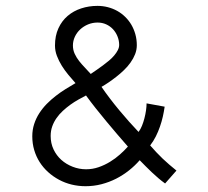

<svg xmlns="http://www.w3.org/2000/svg" viewBox="-20 -625 707 653"><path d="M580.1 -44.9Q567.4 -55.2 555.7 -65.2Q543.9 -75.2 533 -85.7Q522 -96.2 511.5 -107.4Q501 -118.7 490.7 -130.4Q502 -145 510 -161.1Q518.1 -177.2 523.9 -194.1Q529.8 -210.9 533.7 -228Q537.6 -245.1 540 -262.2L478.5 -273.4Q478.5 -262.7 476.6 -249.3Q474.6 -235.8 471.2 -222.7Q467.8 -209.5 462.9 -197.3Q458 -185.1 451.2 -176.3Q436 -192.4 418.9 -211.4Q401.9 -230.5 385.3 -250.5Q368.7 -270.5 353.3 -290.8Q337.9 -311 325.2 -329.6Q336.4 -335.9 349.4 -344.7Q362.3 -353.5 375.7 -364Q389.2 -374.5 401.6 -386.5Q414.1 -398.4 423.8 -412.1Q433.6 -425.8 439.5 -440.7Q445.3 -455.6 445.3 -471.2Q445.3 -490.7 440.4 -508.3Q435.5 -525.9 426.8 -540.8Q418 -555.7 405.8 -567.6Q393.6 -579.6 378.7 -587.9Q363.8 -596.2 346.7 -600.6Q329.6 -605 311.5 -605Q282.2 -605 256.1 -596.4Q230 -587.9 210.2 -571Q190.4 -554.2 178.7 -528.8Q167 -503.4 167 -470.2Q167 -452.1 173.6 -434.8Q180.2 -417.5 190.2 -401.4Q200.2 -385.3 212.6 -370.4Q225.1 -355.5 236.8 -342.3Q220.7 -333 203.4 -322.3Q186 -311.5 169.7 -298.8Q153.3 -286.1 138.9 -271.5Q124.5 -256.8 113.5 -239.7Q102.5 -222.7 96.2 -203.1Q89.8 -183.6 89.8 -161.6Q89.8 -136.7 96.4 -114.5Q103 -92.3 115 -73.5Q127 -54.7 143.8 -39.6Q160.6 -24.4 180.7 -13.7Q200.7 -2.9 223.6 2.7Q246.6 8.3 271 8.3Q298.8 8.3 325.2 1.5Q351.6 -5.4 375 -17.3Q398.4 -29.3 418.7 -45.4Q439 -61.5 455.1 -80.1Q465.3 -69.8 475.6 -59.3Q485.8 -48.8 496.6 -38.8Q507.3 -28.8 518.3 -19.3Q529.3 -9.8 541.5 -1ZM415 -126.5Q403.3 -113.3 387.9 -99.6Q372.6 -85.9 354.2 -74.7Q335.9 -63.5 315.4 -56.4Q294.9 -49.3 272.9 -49.3Q249 -49.3 227.1 -57.9Q205.1 -66.4 188.5 -81.3Q171.9 -96.2 162.1 -116.9Q152.3 -137.7 152.3 -162.6Q152.3 -180.2 157.7 -195.3Q163.1 -210.4 172.4 -223.6Q181.6 -236.8 193.8 -248Q206.1 -259.3 219.2 -268.8Q232.4 -278.3 246.3 -286.1Q260.3 -293.9 272.5 -300.3Q288.1 -278.8 305.7 -256.6Q323.2 -234.4 341.6 -212.4Q359.9 -190.4 378.4 -168.7Q397 -147 415 -126.5ZM385.3 -472.2Q385.3 -463.4 380.6 -454.3Q376 -445.3 368.4 -436.3Q360.8 -427.2 350.8 -418.9Q340.8 -410.6 330.1 -402.6Q319.3 -394.5 308.6 -387.2Q297.9 -379.9 288.6 -373.5Q279.3 -384.3 268.8 -395Q258.3 -405.8 249.3 -417.2Q240.2 -428.7 234.1 -441.9Q228 -455.1 228 -470.2Q228 -485.8 234.6 -500Q241.2 -514.2 252.7 -524.9Q264.2 -535.6 279.5 -542Q294.9 -548.3 312 -548.3Q327.6 -548.3 341.1 -542.2Q354.5 -536.1 364.3 -525.6Q374 -515.1 379.6 -501.2Q385.3 -487.3 385.3 -472.2Z"/></svg>

Font: Saysettha
Style: Regular
Weight: 400
Designer: John M. Durdin
Foundry: Lao Script for Windows
Version: Version 2.201